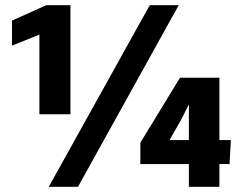

<svg xmlns="http://www.w3.org/2000/svg" viewBox="-20 -716 920 736"><path d="M131 -583H130L26 -541V-637L157 -696H250V-278H131ZM665 -696 279 0H167L554 -696ZM704 0V-254V-313L703 -314L676 -260L631 -181V-179H865L860 -87H518V-169L670 -418H821V0Z"/></svg>

Font: Murecho Thin
Style: Bold
Weight: 700
Version: Version 1.010